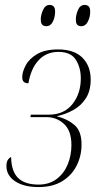

<svg xmlns="http://www.w3.org/2000/svg" viewBox="-20 -747 410 777"><path d="M136 10Q76 10 41 -13.5Q6 -37 6 -75Q6 -93 13 -102Q20 -111 25 -111Q26 -53 53.5 -26.5Q81 0 136 0Q179 0 209 -22.5Q239 -45 254 -81.5Q269 -118 269 -160Q269 -218 239 -245.5Q209 -273 168 -273H103L105 -283H177Q239 -283 273 -325.5Q307 -368 307 -430Q307 -473 287 -505Q267 -537 216 -537Q168 -537 136.5 -503.5Q105 -470 95 -410Q83 -410 76.5 -415.5Q70 -421 70 -435Q70 -456 84 -482.5Q98 -509 130 -528Q162 -547 215 -547Q280 -547 313.5 -513.5Q347 -480 347 -425Q347 -380 328 -350Q309 -320 278 -302.5Q247 -285 211 -277V-276Q252 -266 281 -241.5Q310 -217 310 -162Q310 -116 290 -76.5Q270 -37 231.5 -13.5Q193 10 136 10ZM309 -641Q299 -641 293 -646.5Q287 -652 287 -669Q287 -686 295.5 -706.5Q304 -727 323 -727Q333 -727 339 -721Q345 -715 345 -699Q345 -678 335.5 -659.5Q326 -641 309 -641ZM167 -641Q158 -641 151.5 -646.5Q145 -652 145 -669Q145 -686 154 -706.5Q163 -727 181 -727Q191 -727 197 -721Q203 -715 203 -700Q203 -678 194 -659.5Q185 -641 167 -641Z"/></svg>

Font: Noto Serif Display Condensed ExtraLight
Style: Italic
Weight: 200
Width: 3
Italic angle: -12°
Designer: Monotype Design Team
Foundry: Monotype Imaging Inc.
Version: Version 2.009